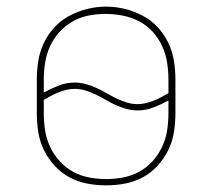

<svg xmlns="http://www.w3.org/2000/svg" viewBox="-20 -551 640 579"><path d="M300 8Q271 8 242.5 2.5Q214 -3 189 -16.5Q164 -30 144.5 -51.5Q125 -73 112.5 -98.5Q100 -124 95.5 -152.5Q91 -181 91 -210V-310Q91 -339 95.5 -367.5Q100 -396 112.5 -422Q125 -448 144.5 -469Q164 -490 189.5 -503.5Q215 -517 243 -524Q271 -531 300 -531Q329 -531 357 -524Q385 -517 410.5 -503.5Q436 -490 455.5 -469Q475 -448 487.5 -422Q500 -396 504.5 -367.5Q509 -339 509 -310V-210Q509 -181 504.5 -152.5Q500 -124 487.5 -98.5Q475 -73 455.5 -51.5Q436 -30 411 -16.5Q386 -3 357.5 2.5Q329 8 300 8ZM395 -237Q408 -237 420 -240Q432 -243 443.5 -247.5Q455 -252 466 -258Q477 -264 488 -270V-310Q488 -336 484 -362Q480 -388 469 -412Q458 -436 440 -455.5Q422 -475 399 -487Q376 -499 350 -504Q324 -509 297 -509Q272 -509 246.5 -504Q221 -499 198.5 -486Q176 -473 158.5 -453.5Q141 -434 130.5 -410.5Q120 -387 116 -361.5Q112 -336 112 -310V-272Q134 -284 157 -293Q180 -302 205 -302Q222 -302 238.5 -297.5Q255 -293 270.5 -286Q286 -279 300.5 -270.5Q315 -262 330.5 -254.5Q346 -247 362 -242Q378 -237 395 -237ZM300 -11Q326 -11 352 -16Q378 -21 400.5 -33.5Q423 -46 440.5 -65.5Q458 -85 469 -108.5Q480 -132 484 -158Q488 -184 488 -210V-248Q466 -236 443 -227Q420 -218 395 -218Q378 -218 361.5 -222.5Q345 -227 329.5 -234Q314 -241 299.5 -249.5Q285 -258 269.5 -265.5Q254 -273 238 -278Q222 -283 205 -283Q192 -283 180 -280Q168 -277 156.5 -272.5Q145 -268 134 -262Q123 -256 112 -250V-210Q112 -184 116 -158Q120 -132 131 -108.5Q142 -85 159.5 -65.5Q177 -46 199.5 -33.5Q222 -21 248 -16Q274 -11 300 -11Z"/></svg>

Font: Zed Sans Thin Extended
Style: Regular
Weight: 100
Width: 7
Designer: Belleve Invis
Foundry: Belleve Invis
Version: Version 1.0.0; ttfautohint (v1.8.4)